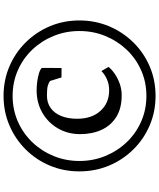

<svg xmlns="http://www.w3.org/2000/svg" viewBox="72 -1028 895 1080"><g transform="rotate(-90 520.0 -488.5)"><path d="M95.5 -490Q95.5 -579 128 -656.2Q160.5 -733.5 218.8 -792Q277 -850.5 354.2 -883.5Q431.5 -916.5 520 -916.5Q609 -916.5 686 -883.5Q763 -850.5 821 -792Q879 -733.5 911.8 -656.2Q944.5 -579 944.5 -490Q944.5 -401 911.8 -323.2Q879 -245.5 821 -186.5Q763 -127.5 686 -94.5Q609 -61.5 520 -61.5Q431.5 -61.5 354.2 -94.5Q277 -127.5 218.8 -186.5Q160.5 -245.5 128 -323.2Q95.5 -401 95.5 -490ZM154 -490Q154 -412.5 182 -344.2Q210 -276 259.5 -224Q309 -172 375.8 -142.5Q442.5 -113 520 -113Q597.5 -113 664 -142.5Q730.5 -172 780 -224.2Q829.5 -276.5 857.2 -344.5Q885 -412.5 885 -490Q885 -567 857.2 -635Q829.5 -703 780 -755Q730.5 -807 664 -836.2Q597.5 -865.5 520 -865.5Q442.5 -865.5 375.8 -836Q309 -806.5 259.2 -754.5Q209.5 -702.5 181.8 -634.5Q154 -566.5 154 -490ZM523 -252Q450.5 -252 402 -282.2Q353.5 -312.5 329.2 -365.2Q305 -418 305 -486Q305 -554.5 337 -610Q369 -665.5 424.8 -698Q480.5 -730.5 552.5 -730.5Q574 -730.5 599.5 -727.2Q625 -724 646.5 -717.5Q668 -711 677.5 -701.5L677 -590.5H624L604 -655Q594 -663 576.5 -667.8Q559 -672.5 522.5 -672.5Q481 -672.5 451.8 -651.5Q422.5 -630.5 407 -592.2Q391.5 -554 391.5 -502.5Q391.5 -420.5 435.8 -371.5Q480 -322.5 552 -322.5Q585 -322.5 613 -334.8Q641 -347 660 -366L683 -326Q669.5 -308.5 645 -291.5Q620.5 -274.5 589.2 -263.2Q558 -252 523 -252Z"/></g></svg>

Font: Merriweather Light 18pt
Style: Regular
Weight: 400
Version: Version 2.100